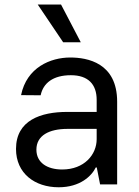

<svg xmlns="http://www.w3.org/2000/svg" viewBox="-20 -803 605 836"><path d="M235.4 12.4C329.5 12.4 379.3 -37.3 397 -73.9H401.3L415.8 0H490.1V-360.1C490.1 -529.8 360.1 -552.6 285.9 -552.6C199.6 -552.6 96.2 -509.2 71.7 -388.8L157 -388.1C168 -441.1 210.9 -475.5 288.7 -475.5C363.6 -475.5 400.9 -436.1 400.9 -368.3V-315.7H272.7C158 -315.7 49.7 -279.5 49.7 -154.5C49.7 -47.9 131.7 12.4 235.4 12.4ZM138.5 -151.3C138.5 -213.4 194.2 -241.5 272.7 -241.8H400.9V-197.1C400.9 -130 347.3 -65 250.7 -65C185.7 -65 138.5 -94.5 138.5 -151.3ZM144.2 -783.4 255 -619H331.7L245.7 -783.4Z"/></svg>

Font: GiG Sans Text
Style: Regular
Weight: 400
Designer: Andreas Faust
Version: Version 1.100;FEAKit 1.0